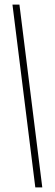

<svg xmlns="http://www.w3.org/2000/svg" viewBox="-20 -770 241 840"><path d="M65 -750H34.5L134.5 50H165Z"/></svg>

Font: Picaflor 12 pt
Style: Regular
Weight: 400
Designer: Ariel Martín Pérez
Foundry: Tunera Type Foundry
Version: Version 1.000;hotconv 1.0.109;makeotfexe 2.5.65596